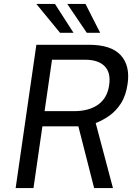

<svg xmlns="http://www.w3.org/2000/svg" viewBox="-20 -949 692 969"><path d="M59 0 163.5 -723H429Q541 -723 589.2 -670.5Q637.5 -618 624 -525.5Q615.5 -466.5 590.5 -427.5Q565.5 -388.5 531.5 -364.8Q497.5 -341 463 -328L550 0H455L375.5 -311.5H194L149 0ZM205 -388H353.5Q429 -388 475.5 -421.2Q522 -454.5 531 -520Q540 -583.5 507.5 -615.5Q475 -647.5 410.5 -647.5H242.5ZM411.5 -929 485.5 -783.5H418L319.5 -929ZM257.5 -929 351 -783.5H283L163.5 -929Z"/></svg>

Font: Public Sans
Style: Italic
Weight: 400
Italic angle: -8°
Designer: The Public Sans project authors (U.S. Web Design System). Libre Franklin designed by Pablo Impallari and Rodrigo Fuenzal
Version: Version 1.008; ttfautohint (v1.8.1) -l 8 -r 50 -G 200 -x 14 